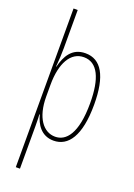

<svg xmlns="http://www.w3.org/2000/svg" viewBox="-183 -828 788 1128"><g transform="rotate(20 211.5 -264.0)"><path d="M378 -270C378 -450 326 -537 228 -537C143 -537 110 -472 93 -404H91C95 -444 97 -488 97 -520V-760H71V232H97V-37C97 -69 96 -95 95 -107H98C111 -53 146 10 225 10C317 10 378 -75 378 -270ZM353 -270C353 -79 294 -15 226 -15C152 -15 97 -88 97 -219V-292C97 -428 145 -512 227 -512C313 -512 353 -424 353 -270Z"/></g></svg>

Font: Noto Sans Devanagari ExtraCondensed Thin
Style: Regular
Weight: 100
Width: 2
Designer: Jelle Bosma - Monotype Design Team
Foundry: Monotype Imaging Inc.
Version: Version 2.004